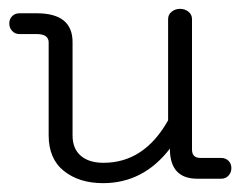

<svg xmlns="http://www.w3.org/2000/svg" viewBox="-20 -404 549 434"><path d="M433 -47H480Q490 -47 496.5 -40.5Q503 -34 503 -24Q503 -14 496.5 -7Q490 0 480 0H426Q364 0 364 -68Q304 10 213 10Q159 10 124.5 -17.5Q90 -45 90 -98V-308Q90 -327 63 -327H24Q14 -327 7.5 -334Q1 -341 1 -351Q1 -361 7.5 -367.5Q14 -374 24 -374H63Q144 -374 144 -309V-98Q144 -68 162.5 -52Q181 -36 214 -36Q306 -36 360 -132V-361Q360 -371 368 -377.5Q376 -384 387 -384Q398 -384 406 -377.5Q414 -371 414 -361V-66Q414 -47 433 -47Z"/></svg>

Font: Flamenco
Style: Regular
Weight: 400
Designer: Luciano Vergara
Foundry: Luciano Vergara
Version: Version 1.003